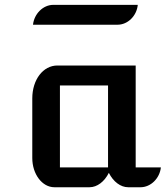

<svg xmlns="http://www.w3.org/2000/svg" viewBox="-20 -787 707 807"><path d="M115.7 -122.6C115.7 -55.2 157.2 0 208.5 0H356.4C388.2 0 418.9 -23.4 437.5 -60.5C456.1 -23.4 486.8 0 518.6 0H570.8C613.8 0 651.4 -37.6 656.2 -83.5H550.3V-511.7H221.2C161.1 -511.7 115.7 -452.1 115.7 -373.5ZM231.9 -83.5V-427.7H434.1V-83.5ZM118.7 -683.1H474.1C517.6 -683.1 554.7 -720.7 559.1 -766.6H204.1C160.6 -766.6 123.5 -728.5 118.7 -683.1Z"/></svg>

Font: Atomic Age
Style: Regular
Weight: 400
Designer: James Grieshaber
Foundry: James Grieshaber
Version: Version 1.002